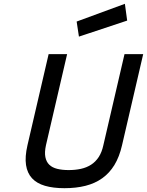

<svg xmlns="http://www.w3.org/2000/svg" viewBox="-20 -978 771 1007"><path d="M221 -216Q213 -179 218 -154Q223 -129 238.5 -114Q254 -99 280 -92.5Q306 -86 340 -86Q375 -86 404.5 -92.5Q434 -99 457.5 -114Q481 -129 497.5 -154Q514 -179 522 -216L633 -694H731L620 -216Q606 -155 580 -112.5Q554 -70 516 -43Q478 -16 428.5 -3.5Q379 9 318 9Q259 9 216 -3.5Q173 -16 148 -43Q123 -70 116.5 -112.5Q110 -155 124 -216L235 -694H332ZM635 -958 647 -870 394 -786 382 -865Z"/></svg>

Font: Panefresco 600wt
Style: Italic
Weight: 600
Foundry: Campivisivi & Chank Co
Version: Version 1.000